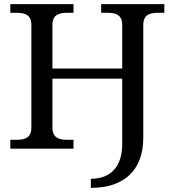

<svg xmlns="http://www.w3.org/2000/svg" viewBox="-20 -720 846 930"><path d="M234 -101V-339H572V-22C572 86 517 146 420 146V190C583 190 674 103 674 -53V-600C674 -640 695 -658 743 -658H776V-700H470V-658H503C551 -658 572 -640 572 -600V-388H234V-600C234 -640 255 -658 303 -658H336V-700H30V-658H63C111 -658 132 -640 132 -600V-101C132 -61 111 -43 63 -43H30V0H336V-43H303C255 -43 234 -61 234 -101Z"/></svg>

Font: LT Superior Serif Medium
Style: Regular
Weight: 500
Designer: Daniel Lyons
Foundry: LyonsType
Version: Version 2.120;FEAKit 1.0